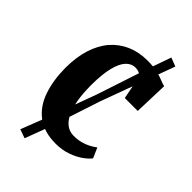

<svg xmlns="http://www.w3.org/2000/svg" viewBox="-230 -728 897 897"><g transform="rotate(45 218.0 -280.0)"><path d="M243 11Q165 11 116.8 -26Q68.5 -63 46.8 -127Q25 -191 24.5 -272Q24.5 -342 41.8 -397Q59 -452 91.5 -489.8Q124 -527.5 169.8 -547.5Q215.5 -567.5 272 -567.5Q312 -567.5 337.8 -561.2Q363.5 -555 380.8 -547.8Q398 -540.5 411.5 -537.5L406 -368.5H320.5L299 -478Q297 -488 290 -493.8Q283 -499.5 273.8 -502Q264.5 -504.5 255 -504.5Q229 -504.5 209 -483Q189 -461.5 178 -416.8Q167 -372 166.5 -301.5Q166.5 -246 173.8 -203.5Q181 -161 195.2 -132.2Q209.5 -103.5 229.8 -89Q250 -74.5 275.5 -74.5Q302 -74.5 323.8 -80.2Q345.5 -86 362.8 -95.2Q380 -104.5 393 -114.5L415 -64.5Q404.5 -49.5 380 -31.8Q355.5 -14 320.2 -1.5Q285 11 243 11ZM122.5 95.5 78.5 80 125.5 -41 216 -287 299 -538 340.5 -656 383.5 -639.5 341 -523.5 249.5 -274.5 168.5 -27.5Z"/></g></svg>

Font: Merriweather 24pt SemiCondensed
Style: Bold
Weight: 700
Width: 4
Designer: Eben Sorkin
Foundry: Eben Sorkin
Version: Version 2.100